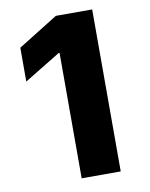

<svg xmlns="http://www.w3.org/2000/svg" viewBox="-83 -788 663 849"><g transform="rotate(-10 249.0 -363.5)"><path d="M389.9 -727.3V0H214.5V-563.2H210.2L47.6 -463.8V-615.8L226.9 -727.3Z"/></g></svg>

Font: Inter P Extra Bold
Style: Regular
Weight: 800
Designer: Rasmus Andersson
Foundry: rsms
Version: Version 3.018;git-588b23468